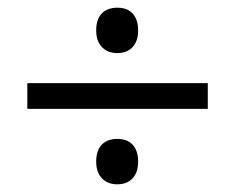

<svg xmlns="http://www.w3.org/2000/svg" viewBox="-20 -602 612 499"><path d="M51 -319V-386H520V-319ZM230 -182Q230 -211 244.5 -226Q259 -241 285 -241Q311 -241 325 -225.5Q339 -210 339 -182Q339 -154 324.5 -138.5Q310 -123 285 -123Q260 -123 245 -138.5Q230 -154 230 -182ZM230 -523Q230 -552 244.5 -567Q259 -582 285 -582Q311 -582 325 -566.5Q339 -551 339 -523Q339 -495 324.5 -479.5Q310 -464 285 -464Q260 -464 245 -479.5Q230 -495 230 -523Z"/></svg>

Font: Stephens Clock
Style: Regular
Weight: 400
Designer: Peter Wiegel (catfonts.de) with slight modifications by DT1.org
Version: Version 0.9.1